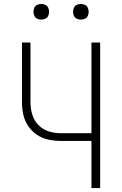

<svg xmlns="http://www.w3.org/2000/svg" viewBox="-20 -950 616 970"><path d="M442 0H486V-735H442V-277H288Q257 -277 227 -286Q197 -295 174.5 -318Q152 -341 143 -371.5Q134 -402 134 -433V-735H91V-433Q91 -401 98 -370Q105 -339 123 -312.5Q141 -286 167.5 -268.5Q194 -251 225.5 -244.5Q257 -238 288 -238H442ZM388 -851Q399 -851 409 -855.5Q419 -860 423.5 -870Q428 -880 428 -890Q428 -901 423.5 -911Q419 -921 409 -925.5Q399 -930 388 -930Q378 -930 368 -925.5Q358 -921 353.5 -911Q349 -901 349 -890Q349 -880 353.5 -870Q358 -860 368 -855.5Q378 -851 388 -851ZM188 -851Q199 -851 209 -855.5Q219 -860 223.5 -870Q228 -880 228 -890Q228 -901 223.5 -911Q219 -921 209 -925.5Q199 -930 188 -930Q178 -930 168 -925.5Q158 -921 153.5 -911Q149 -901 149 -890Q149 -880 153.5 -870Q158 -860 168 -855.5Q178 -851 188 -851Z"/></svg>

Font: Iosevka Sparkle Extralight
Style: Regular
Weight: 200
Designer: Belleve Invis
Foundry: Belleve Invis
Version: Version 4.5.0; ttfautohint (v1.8.3)